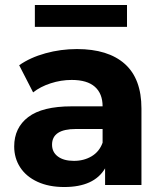

<svg xmlns="http://www.w3.org/2000/svg" viewBox="-20 -743 657 771"><path d="M548 -307V0H402V-67Q358 8 238 8Q176 8 130.5 -13Q85 -34 61 -71Q37 -108 37 -155Q37 -230 93.5 -273Q150 -316 268 -316H392Q392 -367 361 -394.5Q330 -422 268 -422Q225 -422 183.5 -408.5Q142 -395 113 -372L57 -481Q101 -512 162.5 -529Q224 -546 289 -546Q414 -546 481 -486.5Q548 -427 548 -307ZM392 -170V-225H285Q189 -225 189 -162Q189 -132 212.5 -114.5Q236 -97 277 -97Q317 -97 348 -115.5Q379 -134 392 -170ZM120 -723H490V-635H120Z"/></svg>

Font: Montserrat-Bold
Style: Bold
Weight: 700
Version: Version 7.200